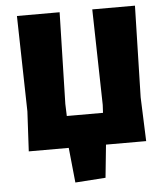

<svg xmlns="http://www.w3.org/2000/svg" viewBox="-56 -697 793 914"><g transform="rotate(-5 340.5 -240.0)"><path d="M59 0H250L267 167L412 157L428 0H620L612 -210L623 -647H419L429 -190L427 -152H254L252 -210L263 -647H59L69 -190Z"/></g></svg>

Font: Luna Sans Black
Style: Regular
Weight: 900
Designer: Juan Pablo del Peral
Foundry: Huerta Tipografica
Version: Version 2.001; ttfautohint (v1.5)